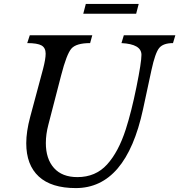

<svg xmlns="http://www.w3.org/2000/svg" viewBox="-20 -950 915 980"><path d="M200 -599Q213 -649 213 -676Q213 -706 192 -718Q171 -730 119 -730L132 -770H451L440 -730Q369 -730 344.5 -702Q320 -674 292 -565L227 -314Q214 -265 214 -220Q214 -139 255.5 -92.5Q297 -46 375 -46Q468 -46 526.5 -110.5Q585 -175 622 -290Q651 -380 676.5 -506Q702 -632 702 -670Q702 -725 600 -730L612 -770H875L863 -730Q813 -730 792.5 -705Q772 -680 753 -592L710 -392Q623 10 367 10Q242 10 178 -49Q114 -108 114 -219Q114 -278 134 -353ZM675 -880H405L418 -930H688Z"/></svg>

Font: Libre Baskerville
Style: Italic
Weight: 400
Italic angle: -15°
Designer: Pablo Impallari, Rodrigo Fuenzalida
Foundry: Pablo Impallari, Rodrigo Fuenzalida
Version: Version 1.051;Glyphs 3.2.3 (3260)